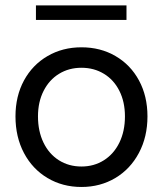

<svg xmlns="http://www.w3.org/2000/svg" viewBox="-20 -706 622 733"><path d="M39.1 -261.7Q39.1 -338.9 71.5 -398.7Q104 -458.5 161.4 -491.9Q218.8 -525.4 291 -525.4Q363.8 -525.4 421.1 -491.9Q478.5 -458.5 510.7 -398.7Q543 -338.9 543 -261.7Q543 -183.6 510.3 -122.1Q477.5 -60.5 420.2 -26.4Q362.8 7.8 291 7.8Q218.8 7.8 161.4 -26.4Q104 -60.5 71.5 -121.8Q39.1 -183.1 39.1 -261.7ZM457 -261.7Q457 -316.9 435.8 -359.1Q414.6 -401.4 376.7 -424.3Q338.9 -447.3 291 -447.3Q243.2 -447.3 205.6 -424.3Q168 -401.4 146.5 -359.1Q125 -316.9 125 -261.7Q125 -205.1 146 -161.6Q167 -118.2 204.8 -94.2Q242.7 -70.3 291 -70.3Q338.9 -70.3 376.7 -94.2Q414.6 -118.2 435.8 -161.6Q457 -205.1 457 -261.7ZM117.2 -685.5H462.9V-629.9H117.2Z"/></svg>

Font: Reddit Sans Strawberry
Style: Regular
Weight: 400
Designer: Stephen Hutchings
Foundry: Reddit
Version: Version 1.013